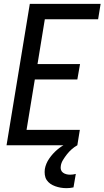

<svg xmlns="http://www.w3.org/2000/svg" viewBox="-20 -755 543 998"><path d="M14 0 135 -735H503L490 -655H213L175 -422H396L382 -342H161L118 -80H395L382 0ZM326 223Q310 223 295.5 220.5Q281 218 267 213Q253 208 241.5 200Q230 192 222.5 180.5Q215 169 213 154Q211 139 213 124Q218 95 236 69Q254 43 277.5 23Q301 3 329.5 -10.5Q358 -24 387 -31L382 0Q366 9 352.5 21Q339 33 328 47Q317 61 307.5 76.5Q298 92 296 108Q294 119 297 128Q300 137 307.5 142.5Q315 148 324.5 150.5Q334 153 344 153Q352 153 359.5 152Q367 151 374 149L362 219Q353 221 344 222Q335 223 326 223Z"/></svg>

Font: Iosevka SS18 Medium
Style: Italic
Weight: 500
Italic angle: -9°
Monospace: yes
Designer: Belleve Invis
Foundry: Belleve Invis
Version: Version 25.1.1; ttfautohint (v1.8.4)